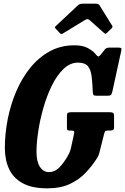

<svg xmlns="http://www.w3.org/2000/svg" viewBox="-20 -1012 682 1047"><path d="M367.5 -400H578Q590.5 -400 596.2 -396.8Q602 -393.5 602 -380V-319Q602 -306 596.2 -303Q590.5 -300 577 -300H568.5Q556 -300 553.2 -295.8Q550.5 -291.5 547.5 -281L522 -179.5Q518.5 -166 514.5 -158.8Q510.5 -151.5 504.5 -142.5Q480.5 -105.5 446.2 -69.2Q412 -33 361.5 -9Q311 15 237.5 15Q154.5 15 103.8 -12.8Q53 -40.5 29.8 -90Q6.5 -139.5 6.5 -205Q6.5 -283 22.2 -362.8Q38 -442.5 69 -514.8Q100 -587 145.8 -643.2Q191.5 -699.5 251.5 -732.2Q311.5 -765 385.5 -765Q431.5 -765 459.2 -749.8Q487 -734.5 500 -718.5Q510.5 -704.5 516.5 -704.2Q522.5 -704 533.5 -719L551.5 -742Q559.5 -752.5 576.5 -752.5H625Q637 -752.5 640.2 -749.8Q643.5 -747 641.5 -736.5L593 -514Q590 -500.5 585.8 -495.2Q581.5 -490 567 -490H507.5Q492 -490 489.5 -494.5Q487 -499 486 -510Q484 -559 479.8 -595Q475.5 -631 459.5 -650.8Q443.5 -670.5 405.5 -670.5Q362 -670.5 326.2 -636Q290.5 -601.5 263 -545.8Q235.5 -490 216.8 -424.5Q198 -359 188.5 -295.5Q179 -232 179 -183.5Q179 -130.5 197.8 -102Q216.5 -73.5 247 -73.5Q278 -73.5 301.8 -97Q325.5 -120.5 348 -159Q353.5 -169 357.8 -177.5Q362 -186 366 -201L383.5 -281Q386.5 -293 383.5 -296.5Q380.5 -300 368 -300H361.5Q347.5 -300 346.2 -305.2Q345 -310.5 345 -324V-381Q345 -393.5 350.2 -396.8Q355.5 -400 367.5 -400ZM305.5 -832.5 283.5 -856Q278.5 -861.5 279.2 -863.8Q280 -866 286.5 -872L405.5 -983.5Q414.5 -992 433.5 -992H501Q517 -992 522.5 -983.5L592 -871.5Q596 -865 588.5 -857.5L563.5 -833Q556.5 -827 554.5 -827.5Q552.5 -828 547 -832.5L468.5 -902.5Q457.5 -912 443.5 -903L323 -829.5Q316 -825.5 312.8 -826.8Q309.5 -828 305.5 -832.5Z"/></svg>

Font: Besley* Condensed
Style: Bold Italic
Weight: 700
Width: 3
Italic angle: -13°
Designer: Owen Earl
Foundry: indestructible type*
Version: Version 3.000; ttfautohint (v1.8.3)